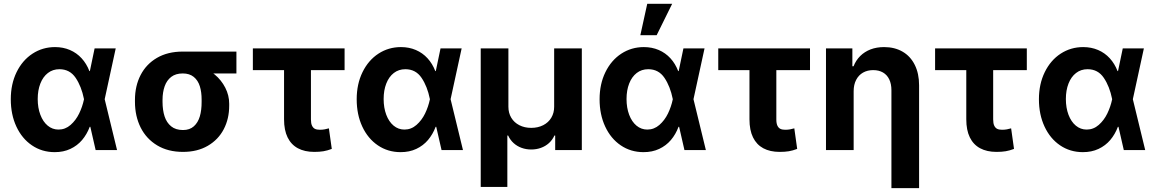

<svg xmlns="http://www.w3.org/2000/svg" viewBox="-20 -783 6033 1002"><path d="M36.3 -265.2Q36.3 -344.3 66.6 -406.5Q97 -468.6 149.8 -503Q202.5 -537.3 267.2 -537.3Q309.5 -537.3 344.9 -522.1Q380.3 -506.9 405.9 -478.8Q431.6 -450.8 446.5 -412.1H490.3L526 -266.6L590.8 0H479.1L418.1 -266.6Q405.1 -331.9 374.8 -376.8Q344.4 -421.8 290.1 -421.8Q255.4 -421.8 229.9 -402Q204.4 -382.3 190.6 -347Q176.8 -311.7 176.8 -266.2Q176.8 -220.5 190.6 -184.1Q204.3 -147.7 228.9 -127.3Q253.4 -106.8 285.4 -106.8Q320.7 -106.8 348.3 -131Q375.9 -155.2 393 -190.5Q410.2 -225.9 418.1 -263.8L473.7 -530.4H583.9L526 -263.8L490.3 -121.2H448.3Q433.5 -81.9 408.5 -52.4Q383.5 -22.9 347.3 -5.9Q311.1 11.2 264.8 11Q198.6 10.8 146.7 -24.5Q94.7 -59.7 65.5 -122.4Q36.3 -185.1 36.3 -265.2Z M933.7 -513.8Q939.8 -511.5 945.7 -505.6Q951.7 -499.8 959.4 -491.7Q967.7 -479 976.4 -469Q985.2 -459.1 998 -449.7Q1010.7 -440.2 1028.3 -434.9Q1066.5 -422.3 1100.8 -393.8Q1135.1 -365.3 1155.6 -325.4Q1176.1 -285.5 1176.1 -241.7V-232Q1176.3 -163.6 1147.8 -108.9Q1119.3 -54.1 1064.6 -22.2Q1010 9.7 935.1 9.7Q856.8 9.7 800.3 -24.3Q743.8 -58.3 714.1 -117.3Q684.5 -176.4 684.3 -251.4V-262.4Q684.5 -334.7 713.9 -391.6Q743.4 -448.6 799.5 -481.2Q855.7 -513.8 933.7 -513.8ZM935.1 -104.4Q969.9 -104.4 991.6 -123.8Q1013.3 -143.2 1022.9 -175.8Q1032.4 -208.3 1032.2 -251.4V-262.4Q1032.4 -301.9 1022.9 -332.8Q1013.3 -363.6 991.1 -381.7Q968.9 -399.7 933.7 -399.7Q896.9 -399.7 873.5 -381.7Q850.2 -363.6 839.3 -332.7Q828.4 -301.7 828.2 -262.4V-251.4Q828.4 -208.1 838.9 -175.7Q849.4 -143.2 873.1 -123.8Q896.8 -104.4 935.1 -104.4ZM1213.8 -399.7H933.7V-513.8H1213.8Z M1778.3 -417.1H1299.6V-530.4H1778.3ZM1602.7 -530.4V-159.5Q1602.7 -139 1608.3 -127.2Q1613.9 -115.4 1623.6 -110.6Q1633.4 -105.8 1648.9 -105.8Q1662.8 -105.8 1674.1 -107.9Q1685.4 -109.9 1696.4 -113.2L1711.5 -5.9Q1688.4 2.9 1668 6.3Q1647.6 9.7 1620.1 9.7Q1569.7 9.7 1534.6 -9.3Q1499.4 -28.2 1480.9 -66Q1462.4 -103.7 1462.4 -160.6V-530.4Z M1841.5 -265.2Q1841.5 -344.3 1871.9 -406.5Q1902.3 -468.6 1955 -503Q2007.7 -537.3 2072.4 -537.3Q2114.8 -537.3 2150.2 -522.1Q2185.5 -506.9 2211.2 -478.8Q2236.8 -450.8 2251.7 -412.1H2295.5L2331.2 -266.6L2396.1 0H2284.3L2223.3 -266.6Q2210.3 -331.9 2180 -376.8Q2149.7 -421.8 2095.4 -421.8Q2060.6 -421.8 2035.1 -402Q2009.7 -382.3 1995.9 -347Q1982.1 -311.7 1982.1 -266.2Q1982.1 -220.5 1995.8 -184.1Q2009.6 -147.7 2034.1 -127.3Q2058.7 -106.8 2090.7 -106.8Q2125.9 -106.8 2153.5 -131Q2181.1 -155.2 2198.3 -190.5Q2215.4 -225.9 2223.3 -263.8L2279 -530.4H2389.2L2331.2 -263.8L2295.5 -121.2H2253.5Q2238.7 -81.9 2213.7 -52.4Q2188.7 -22.9 2152.5 -5.9Q2116.4 11.2 2070 11Q2003.8 10.8 1951.9 -24.5Q1900 -59.7 1870.7 -122.4Q1841.5 -185.1 1841.5 -265.2Z M2488.8 -530.4H2633.2V-225.8Q2633.2 -193.4 2648.2 -168.4Q2663.3 -143.4 2690.4 -129.6Q2717.5 -115.7 2752.4 -115.7Q2787.6 -115.7 2814.9 -129.7Q2842.3 -143.7 2857.1 -168.7Q2872 -193.6 2872 -225.8V-530.4H3016.4V0H2877.4V-75.6H2873.3Q2862.8 -52.5 2844.7 -36.1Q2826.5 -19.8 2802.8 -11.3Q2779.2 -2.8 2752.4 -2.8Q2725.9 -2.8 2702.3 -11.3Q2678.6 -19.8 2660.5 -36.2Q2642.4 -52.6 2631.9 -75.6H2627.7V192.6H2488.8Z M3109.1 -265.2Q3109.1 -344.3 3139.5 -406.5Q3169.9 -468.6 3222.6 -503Q3275.4 -537.3 3340 -537.3Q3382.4 -537.3 3417.8 -522.1Q3453.1 -506.9 3478.8 -478.8Q3504.4 -450.8 3519.3 -412.1H3563.1L3598.8 -266.6L3663.7 0H3551.9L3490.9 -266.6Q3477.9 -331.9 3447.6 -376.8Q3417.3 -421.8 3363 -421.8Q3328.2 -421.8 3302.7 -402Q3277.3 -382.3 3263.5 -347Q3249.7 -311.7 3249.7 -266.2Q3249.7 -220.5 3263.4 -184.1Q3277.2 -147.7 3301.7 -127.3Q3326.3 -106.8 3358.3 -106.8Q3393.5 -106.8 3421.2 -131Q3448.8 -155.2 3465.9 -190.5Q3483 -225.9 3490.9 -263.8L3546.6 -530.4H3656.8L3598.8 -263.8L3563.1 -121.2H3521.1Q3506.4 -81.9 3481.4 -52.4Q3456.4 -22.9 3420.2 -5.9Q3384 11.2 3337.6 11Q3271.4 10.8 3219.5 -24.5Q3167.6 -59.7 3138.4 -122.4Q3109.1 -185.1 3109.1 -265.2ZM3357.8 -763.1H3487.8L3406.9 -599.2H3321.8Z M4207.2 -417.1H3728.4V-530.4H4207.2ZM4031.5 -530.4V-159.5Q4031.5 -139 4037.1 -127.2Q4042.7 -115.4 4052.5 -110.6Q4062.2 -105.8 4077.8 -105.8Q4091.7 -105.8 4103 -107.9Q4114.3 -109.9 4125.3 -113.2L4140.3 -5.9Q4117.3 2.9 4096.9 6.3Q4076.4 9.7 4049 9.7Q3998.6 9.7 3963.4 -9.3Q3928.3 -28.2 3909.8 -66Q3891.3 -103.7 3891.3 -160.6V-530.4Z M4435 0H4290.6V-530.4H4428.3V-437.1H4434.5Q4446.6 -468.1 4469.3 -490.7Q4492.1 -513.2 4523.5 -525.3Q4555 -537.3 4593.8 -537.3Q4649 -537.3 4690.3 -513.4Q4731.5 -489.6 4754 -444.3Q4776.5 -399.1 4776.5 -337.8V198.9H4632.1V-312.4Q4632.1 -345 4620.8 -368.6Q4609.6 -392.2 4588.1 -404.7Q4566.6 -417.1 4536.9 -417.1Q4506.9 -417.1 4483.9 -404.1Q4460.9 -391 4448 -366.1Q4435 -341.2 4435 -307Z M5338.7 -417.1H4860V-530.4H5338.7ZM5163.1 -530.4V-159.5Q5163.1 -139 5168.7 -127.2Q5174.3 -115.4 5184 -110.6Q5193.8 -105.8 5209.3 -105.8Q5223.3 -105.8 5234.6 -107.9Q5245.8 -109.9 5256.8 -113.2L5271.9 -5.9Q5248.8 2.9 5228.4 6.3Q5208 9.7 5180.5 9.7Q5130.2 9.7 5095 -9.3Q5059.8 -28.2 5041.3 -66Q5022.8 -103.7 5022.8 -160.6V-530.4Z M5401.9 -265.2Q5401.9 -344.3 5432.3 -406.5Q5462.7 -468.6 5515.4 -503Q5568.2 -537.3 5632.9 -537.3Q5675.2 -537.3 5710.6 -522.1Q5746 -506.9 5771.6 -478.8Q5797.2 -450.8 5812.2 -412.1H5856L5891.7 -266.6L5956.5 0H5844.8L5783.8 -266.6Q5770.8 -331.9 5740.4 -376.8Q5710.1 -421.8 5655.8 -421.8Q5621 -421.8 5595.6 -402Q5570.1 -382.3 5556.3 -347Q5542.5 -311.7 5542.5 -266.2Q5542.5 -220.5 5556.2 -184.1Q5570 -147.7 5594.5 -127.3Q5619.1 -106.8 5651.1 -106.8Q5686.4 -106.8 5714 -131Q5741.6 -155.2 5758.7 -190.5Q5775.8 -225.9 5783.8 -263.8L5839.4 -530.4H5949.6L5891.7 -263.8L5856 -121.2H5814Q5799.2 -81.9 5774.2 -52.4Q5749.2 -22.9 5713 -5.9Q5676.8 11.2 5630.5 11Q5564.3 10.8 5512.3 -24.5Q5460.4 -59.7 5431.2 -122.4Q5401.9 -185.1 5401.9 -265.2Z"/></svg>

Font: Pretendard Variable
Style: Regular
Weight: 400
Designer: Base glyphs from Inter by Rasmus Andersson; Hangul glyphs from Noto Sans CJK(Source Han Sans) by Jang Soo-young and Kang
Foundry: Kil Hyung-jin
Version: Version 1.100;FEAKit 1.0